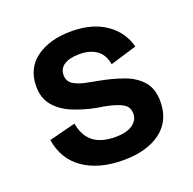

<svg xmlns="http://www.w3.org/2000/svg" viewBox="-99 -608 723 721"><g transform="rotate(-20 262.5 -247.0)"><path d="M277 14Q181 14 119 -28Q57 -70 44 -151L150 -178Q157 -140 175 -118Q193 -96 219.5 -87Q246 -78 277 -78Q324 -78 347.5 -95Q371 -112 371 -138Q371 -165 348.5 -178Q326 -191 280 -200L249 -205Q198 -215 156 -232.5Q114 -250 88.5 -280.5Q63 -311 63 -358Q63 -430 116.5 -469Q170 -508 257 -508Q340 -508 394 -471Q448 -434 464 -372L358 -340Q350 -382 323 -399.5Q296 -417 257 -417Q217 -417 195.5 -403Q174 -389 174 -363Q174 -337 196 -324Q218 -311 255 -305L286 -299Q341 -289 385.5 -273Q430 -257 456 -227Q482 -197 482 -146Q482 -69 426.5 -27.5Q371 14 277 14Z"/></g></svg>

Font: Space Grotesk Light SemiBold
Style: Regular
Weight: 600
Version: Version 2.000